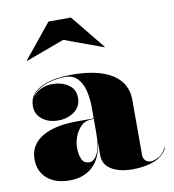

<svg xmlns="http://www.w3.org/2000/svg" viewBox="-82 -801 802 884"><g transform="rotate(-10 318.5 -359.0)"><path d="M255.5 -632.5 75 -566 73.5 -567.5 203.5 -727.5H308.5L438.5 -567.5L437 -566ZM254 -252H331V-304.5Q331 -340.5 323.2 -377Q315.5 -413.5 294.2 -438.2Q273 -463 233 -463Q210 -463 178.5 -457Q147 -451 118.8 -436Q90.5 -421 77 -395Q90 -416 114.8 -428.5Q139.5 -441 169.5 -441Q213.5 -441 245 -419.8Q276.5 -398.5 276.5 -358Q276.5 -317 244.5 -294Q212.5 -271 169.5 -271Q124 -271 94.5 -294.5Q65 -318 65 -356Q65 -388.5 82.8 -410.2Q100.5 -432 129.8 -444.8Q159 -457.5 194 -462.8Q229 -468 263 -468Q388.5 -468 454.8 -426Q521 -384 521 -304.5V-47Q521 -32 530.5 -21.8Q540 -11.5 558 -11.5Q569.5 -11.5 591.2 -22Q613 -32.5 628.5 -63.5L631 -63Q614 -25 570.2 -7.5Q526.5 10 468 10Q406.5 10 368.8 -13Q331 -36 331 -80V-139Q322 -66 280.8 -28Q239.5 10 172.5 10Q107.5 10 68.8 -23.2Q30 -56.5 30 -113.5Q30 -180.5 88.8 -216.2Q147.5 -252 254 -252ZM276.5 -56.5Q299.5 -56.5 315.2 -88Q331 -119.5 331 -180.5V-249.5H322.5Q291 -249.5 271 -229.8Q251 -210 241.5 -182.8Q232 -155.5 232 -133Q232 -99.5 242 -78Q252 -56.5 276.5 -56.5Z"/></g></svg>

Font: Bodoni* 72pt Fatface
Style: Regular
Weight: 900
Version: Version 2.3